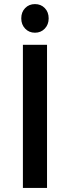

<svg xmlns="http://www.w3.org/2000/svg" viewBox="-20 -919 342 939"><path d="M218 -829Q218 -799 199 -779Q180 -759 151 -759Q122 -759 103 -779Q84 -799 84 -829Q84 -860 103 -879.5Q122 -899 151 -899Q180 -899 199 -879.5Q218 -860 218 -829ZM92 -700H210V0H92Z"/></svg>

Font: Montserrat-Arabic
Style: Regular
Weight: 400
Designer: Mohamed Gaber
Foundry: Kief Type Foundry
Version: Version 5.008;PS 005.008;hotconv 1.0.88;makeotf.lib2.5.64775